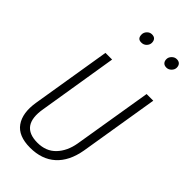

<svg xmlns="http://www.w3.org/2000/svg" viewBox="-280 -980 1059 1059"><g transform="rotate(45 250.0 -450.0)"><path d="M491 -655 415 -190Q398 -93 341.5 -42Q285 9 193.5 9Q102 9 64.5 -44Q27 -97 42 -190L118 -655H170L95 -193Q68 -39 203 -39Q270 -39 310.5 -81.5Q351 -124 363 -193L439 -655ZM218 -835Q187 -834 187 -868Q187 -884 199 -896.5Q211 -909 227.5 -909Q244 -909 252 -900Q260 -891 260 -875.5Q260 -860 248 -847.5Q236 -835 218 -835ZM413 -835Q397 -835 388.5 -844Q380 -853 380 -868.5Q380 -884 392.5 -896.5Q405 -909 421 -909Q437 -909 445.5 -900Q454 -891 454 -875.5Q454 -860 441.5 -847.5Q429 -835 413 -835Z"/></g></svg>

Font: TypoPRO Lekton
Style: Italic
Weight: 400
Italic angle: -9.3°
Designer: Paolo Mazzetti, Luciano Perondi, Raffaele Flato, Elena Papassissa, Emilio Macchia, Michela Povoleri, Tobias Seemiller, R
Version: Version 3.000